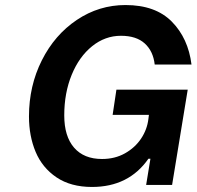

<svg xmlns="http://www.w3.org/2000/svg" viewBox="-20 -734 780 762"><path d="M95 -272Q95 -393 146 -494.5Q197 -596 285 -655Q373 -714 478 -714Q597 -714 662 -648Q727 -582 740 -478H594Q588 -531 554.5 -561.5Q521 -592 460 -592Q397 -592 345.5 -550.5Q294 -509 264.5 -437Q235 -365 235 -276Q235 -193 274 -148Q313 -103 385 -103Q436 -103 476 -125.5Q516 -148 540 -184Q564 -220 569 -262L571 -278H427L442 -378H725L663 0H560L577 -104H569Q491 8 345 8Q261 8 204.5 -30Q148 -68 121.5 -131Q95 -194 95 -272Z"/></svg>

Font: Be Vietnam
Style: Bold Italic
Weight: 700
Italic angle: -9.66701°
Designer: Gabriel Lam
Foundry: TypeRant
Version: Version 3.000